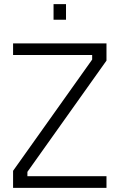

<svg xmlns="http://www.w3.org/2000/svg" viewBox="-20 -904 577 925"><path d="M43 -639V-695H493V-612L112 -76V-55H493V1H43V-81L424 -617V-639ZM238 -809V-884H298V-809Z"/></svg>

Font: Titillium Web
Style: Light
Weight: 300
Version: Version 1.001;PS 57.000;hotconv 1.0.70;makeotf.lib2.5.55311